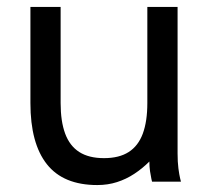

<svg xmlns="http://www.w3.org/2000/svg" viewBox="-20 -528 604 558"><path d="M156.2 -507.8H68.4V-228.5Q68.4 -111.3 116.2 -50.8Q164.1 9.8 262.7 9.8Q293.5 9.8 320.1 1.2Q346.7 -7.3 370.1 -22.7Q393.6 -38.1 414.1 -58.6Q414.1 -43.9 416 -30.5Q418 -17.1 419.9 -8.5Q421.9 0 421.9 0H505.9Q505.9 0 503.4 -10Q501 -20 498.5 -38.6Q496.1 -57.1 496.1 -82V-507.8H408.2V-228.5Q408.2 -175.3 395 -139.6Q381.8 -104 354 -86.2Q326.2 -68.4 282.2 -68.4Q238.3 -68.4 210.4 -86.2Q182.6 -104 169.4 -139.6Q156.2 -175.3 156.2 -228.5Z"/></svg>

Font: Giphurs
Style: Regular
Weight: 400
Version: Version 2.010